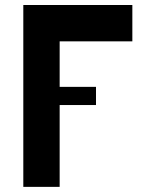

<svg xmlns="http://www.w3.org/2000/svg" viewBox="-20 -728 606 748"><path d="M212.4 -566.9V-389.6H354V-318.8H212.4V0H70.8V-708.5H495.6V-566.9Z"/></svg>

Font: Blazma
Style: Regular
Weight: 400
Designer: GGBotNet
Version: 1.00